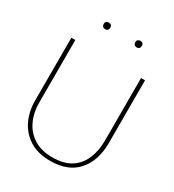

<svg xmlns="http://www.w3.org/2000/svg" viewBox="-160 -734 760 837"><g transform="rotate(30 219.5 -315.0)"><path d="M142 -640Q134 -640 129.5 -636Q125 -632 125 -624Q125 -616 129.5 -611.5Q134 -607 142 -607Q150 -607 154 -611.5Q158 -616 158 -624Q158 -632 154 -636Q150 -640 142 -640ZM301 -640Q293 -640 288.5 -636Q284 -632 284 -624Q284 -616 288.5 -611.5Q293 -607 301 -607Q309 -607 313 -611.5Q317 -616 317 -624Q317 -632 313 -636Q309 -640 301 -640ZM404 -185V-501H384V-185Q384 -135 367 -94.5Q350 -54 314.5 -31Q279 -8 221 -8Q166 -8 128.5 -31.5Q91 -55 72 -95.5Q53 -136 53 -185V-501H33V-185Q33 -131 54 -87Q75 -43 116.5 -16.5Q158 10 221 10Q311 10 357.5 -43.5Q404 -97 404 -185Z"/></g></svg>

Font: Advent Pro Thin
Style: Regular
Weight: 250
Version: Version 3.000